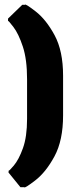

<svg xmlns="http://www.w3.org/2000/svg" viewBox="-20 -670 349 837"><path d="M17 82 18 73Q18 78 40 52Q62 26 80 -24Q98 -74 98 -152V-325Q98 -411 79.5 -467Q61 -523 38 -553Q15 -583 15 -578V-589L77 -649H89Q89 -656 135 -620.5Q181 -585 218 -516.5Q255 -448 255 -340V-167Q255 -58 217.5 11.5Q180 81 133 117Q86 153 86 146H69Z"/></svg>

Font: Alegreya SC Black
Style: Regular
Weight: 900
Designer: Juan Pablo del Peral
Foundry: Huerta Tipografica
Version: Version 2.007; ttfautohint (v1.6)